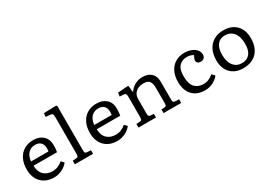

<svg xmlns="http://www.w3.org/2000/svg" viewBox="7 -1598 3413 2444"><g transform="rotate(-30 1714.0 -376.0)"><path d="M317 14Q239 14 182 -18Q125 -50 93.5 -109Q62 -168 62 -247Q62 -336 94 -400Q126 -464 183.5 -498.5Q241 -533 319 -533Q408 -533 461.5 -483.5Q515 -434 515 -349Q515 -323 513.5 -298.5Q512 -274 507 -247H161Q164 -156 212.5 -110.5Q261 -65 340 -65Q381 -65 419.5 -80.5Q458 -96 488 -124L525 -85Q488 -39 432.5 -12.5Q377 14 317 14ZM161 -310H418Q421 -330 421 -353Q421 -408 392.5 -438Q364 -468 309 -468Q248 -468 208.5 -427.5Q169 -387 161 -310Z M626 0V-53L679 -57Q698 -59 704.5 -67.5Q711 -76 711 -104V-643Q711 -678 702.5 -690Q694 -702 664 -704L605 -708L611 -761L792 -766L804 -755V-101Q804 -78 809.5 -68Q815 -58 837 -56L894 -53V0Z M1246 14Q1168 14 1111 -18Q1054 -50 1022.5 -109Q991 -168 991 -247Q991 -336 1023 -400Q1055 -464 1112.5 -498.5Q1170 -533 1248 -533Q1337 -533 1390.5 -483.5Q1444 -434 1444 -349Q1444 -323 1442.5 -298.5Q1441 -274 1436 -247H1090Q1093 -156 1141.5 -110.5Q1190 -65 1269 -65Q1310 -65 1348.5 -80.5Q1387 -96 1417 -124L1454 -85Q1417 -39 1361.5 -12.5Q1306 14 1246 14ZM1090 -310H1347Q1350 -330 1350 -353Q1350 -408 1321.5 -438Q1293 -468 1238 -468Q1177 -468 1137.5 -427.5Q1098 -387 1090 -310Z M1561 0V-53L1618 -57Q1632 -58 1639 -67Q1646 -76 1646 -105V-401Q1646 -433 1639 -445Q1632 -457 1609 -458L1551 -462L1559 -515L1704 -526L1717 -519L1725 -430H1731Q1761 -477 1813 -505Q1865 -533 1922 -533Q2006 -533 2052.5 -489Q2099 -445 2099 -362V-97Q2099 -77 2105 -67.5Q2111 -58 2133 -56L2189 -53V0H1930V-53L1974 -56Q1992 -58 1999 -65.5Q2006 -73 2006 -98V-328Q2006 -392 1983 -424Q1960 -456 1894 -456Q1824 -456 1781.5 -418Q1739 -380 1739 -317V-102Q1739 -78 1744.5 -68.5Q1750 -59 1766 -57L1819 -53V0Z M2536 14Q2420 14 2353.5 -56Q2287 -126 2287 -253Q2287 -339 2318.5 -401.5Q2350 -464 2407.5 -498.5Q2465 -533 2541 -533Q2597 -533 2641.5 -515Q2686 -497 2711.5 -466.5Q2737 -436 2737 -396Q2737 -366 2718.5 -347.5Q2700 -329 2671 -329Q2641 -329 2625.5 -342.5Q2610 -356 2610 -378Q2610 -390 2616 -405Q2622 -420 2635 -445Q2618 -457 2594.5 -464Q2571 -471 2540 -471Q2474 -471 2429.5 -426.5Q2385 -382 2385 -278Q2385 -163 2433 -114Q2481 -65 2556 -65Q2605 -65 2641 -83Q2677 -101 2704 -124L2741 -84Q2707 -41 2654 -13.5Q2601 14 2536 14Z M3098 14Q2981 14 2914 -55.5Q2847 -125 2847 -246Q2847 -335 2879.5 -399Q2912 -463 2972 -498Q3032 -533 3113 -533Q3232 -533 3301 -463Q3370 -393 3370 -271Q3370 -138 3298.5 -62Q3227 14 3098 14ZM3114 -51Q3189 -51 3230 -100Q3271 -149 3271 -244Q3271 -353 3224 -410Q3177 -467 3097 -467Q3026 -467 2986 -416.5Q2946 -366 2946 -269Q2946 -165 2992 -108Q3038 -51 3114 -51Z"/></g></svg>

Font: Literata 7pt
Style: Regular
Weight: 400
Designer: Latin by Veronika Burian and Jose Scaglione. Greek by Irene Vlachou. Cyrillic by Vera Evstafieva.
Foundry: TypeTogether
Version: Version 3.002